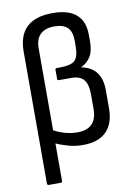

<svg xmlns="http://www.w3.org/2000/svg" viewBox="-96 -755 705 1001"><g transform="rotate(-10 257.0 -254.5)"><path d="M80 185Q71 185 71 176V-522Q71 -694 254 -694Q421 -694 421 -548V-514Q421 -463 403 -434.5Q385 -406 354 -391V-389Q458 -368 458 -250V-154Q458 -74 416 -31.5Q374 11 291 11Q251 11 214 0.5Q177 -10 151 -22V176Q151 185 142 185ZM151 -526V-92Q177 -77 209.5 -68Q242 -59 274 -59Q378 -59 378 -164V-242Q378 -296 357.5 -320Q337 -344 293 -344H226Q218 -344 218 -352V-399Q218 -408 225 -408H242Q301 -408 322 -427.5Q343 -447 343 -506V-532Q343 -580 320.5 -602Q298 -624 251 -624Q203 -624 177 -599.5Q151 -575 151 -526Z"/></g></svg>

Font: Sofia Sans Semi Condensed
Style: Regular
Weight: 400
Designer: Botio Nikoltchev, Ani Petrova
Foundry: lettersoup
Version: Version 4.100; ttfautohint (v1.8.4.7-5d5b)